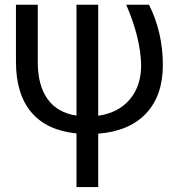

<svg xmlns="http://www.w3.org/2000/svg" viewBox="-20 -548 740 799"><path d="M388.7 -528.3V-66.4Q472.2 -78.1 519.8 -134Q567.4 -189.9 567.4 -276.9Q564.9 -390.1 505.4 -528.3H600.1Q657.7 -413.1 657.7 -276.9Q657.7 -150.4 588.1 -76.2Q518.6 -2 388.7 8.3V230.5H298.3V7.3Q173.8 -5.4 110.1 -81.1Q46.4 -156.7 46.4 -291V-528.3H137.2V-285.2Q138.2 -190.4 178.7 -134.8Q219.2 -79.1 298.3 -66.9V-528.3Z"/></svg>

Font: SteelSelectRoboto
Style: Roboto-Regular
Weight: 400
Designer: Google
Version: Version 2.137; 2017